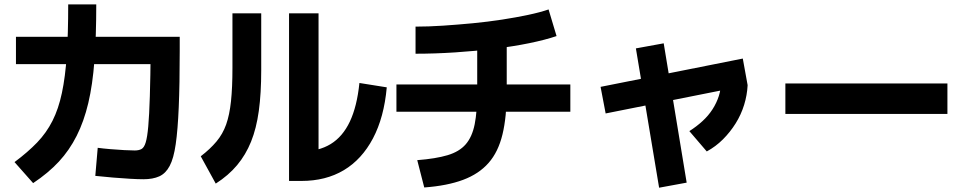

<svg xmlns="http://www.w3.org/2000/svg" viewBox="-20 -839 4440 882"><path d="M417.8 -31.1 428.9 -160Q453.3 -156.7 486.7 -153.9Q520 -151.1 551.1 -149.4Q582.2 -147.8 598.9 -147.8Q617.8 -147.8 630 -154.4Q642.2 -161.1 649.4 -185Q656.7 -208.9 661.1 -258.9Q665.6 -308.9 668.3 -396.7Q671.1 -484.4 672.2 -617.8L741.1 -544.4H53.3V-670H805.6V-604.4Q805.6 -451.1 801.1 -346.7Q796.7 -242.2 787.2 -176.7Q777.8 -111.1 759.4 -76.7Q741.1 -42.2 711.7 -28.9Q682.2 -15.6 638.9 -15.6Q613.3 -15.6 576.7 -17.8Q540 -20 499.4 -23.3Q458.9 -26.7 417.8 -31.1ZM46.7 -94.4Q107.8 -140 150.6 -184.4Q193.3 -228.9 221.1 -283.9Q248.9 -338.9 264.4 -412.2Q280 -485.6 286.7 -584.4Q293.3 -683.3 293.3 -818.9H422.2Q422.2 -673.3 413.9 -561.7Q405.6 -450 385.6 -365.6Q365.6 -281.1 332.2 -215Q298.9 -148.9 250.6 -96.7Q202.2 -44.4 132.2 2.2Z M1307.8 -7.8V-777.8H1443.3V-71.1L1364.4 -143.3Q1443.3 -143.3 1498.9 -177.2Q1554.4 -211.1 1587.2 -280.6Q1620 -350 1631.1 -457.8L1756.7 -437.8Q1744.4 -300 1693.3 -203.3Q1642.2 -106.7 1559.4 -57.2Q1476.7 -7.8 1364.4 -7.8ZM902.2 -121.1Q945.6 -154.4 974.4 -188.9Q1003.3 -223.3 1018.9 -267.2Q1034.4 -311.1 1041.1 -373.9Q1047.8 -436.7 1047.8 -526.7V-777.8H1180V-516.7Q1180 -410 1168.9 -329.4Q1157.8 -248.9 1133.3 -188.3Q1108.9 -127.8 1069.4 -80.6Q1030 -33.3 971.1 4.4Z M1896.7 -103.3Q1982.2 -110 2036.1 -126.1Q2090 -142.2 2119.4 -176.1Q2148.9 -210 2160.6 -268.3Q2172.2 -326.7 2172.2 -417.8V-685.6H2307.8V-417.8Q2307.8 -302.2 2288.3 -221.7Q2268.9 -141.1 2224.4 -90.6Q2180 -40 2107.2 -12.8Q2034.4 14.4 1928.9 22.2ZM1801.1 -325.6V-451.1H2600V-325.6ZM1888.9 -716.7Q1947.8 -716.7 2015 -721.1Q2082.2 -725.6 2151.7 -732.2Q2221.1 -738.9 2286.1 -748.9Q2351.1 -758.9 2406.1 -770.6Q2461.1 -782.2 2500 -795.6L2536.7 -673.3Q2484.4 -655.6 2411.1 -640.6Q2337.8 -625.6 2250.6 -615Q2163.3 -604.4 2070.6 -598.3Q1977.8 -592.2 1888.9 -592.2Z M2762.2 -317.8 2738.9 -440 3392.2 -570 3414.4 -447.8ZM3007.8 23.3 2901.1 -616.7 3028.9 -640 3134.4 0ZM3146.7 -236.7Q3180 -257.8 3207.2 -282.8Q3234.4 -307.8 3253.3 -337.2Q3272.2 -366.7 3282.2 -398.3Q3292.2 -430 3292.2 -462.2L3414.4 -447.8Q3412.2 -402.2 3398.3 -357.2Q3384.4 -312.2 3359.4 -272.2Q3334.4 -232.2 3301.1 -198.9Q3267.8 -165.6 3226.7 -143.3Z M3587.8 -315.6V-455.6H4332.2V-315.6Z"/></svg>

Font: Paperlogy 7 Bold
Style: Regular
Weight: 700
Designer: redesigned by Lee Juim, glyphs from Gmarket Sans & Montserrat
Foundry: PT&
Version: Version 1.001